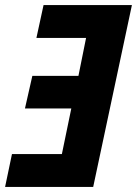

<svg xmlns="http://www.w3.org/2000/svg" viewBox="-28 -734 538 754"><path d="M-8 0H338L490 -714H143L115 -585H310L280 -436H99L70 -308H252L215 -129H19Z"/></svg>

Font: Noto Sans Display SemiCondensed Extra
Style: Italic
Weight: 800
Width: 4
Italic angle: -12°
Designer: Monotype Design Team
Foundry: Monotype Imaging Inc.
Version: Version 1.900